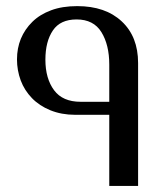

<svg xmlns="http://www.w3.org/2000/svg" viewBox="-20 -613 546 634"><path d="M36.1 -417Q36.1 -453.6 48.8 -484.9Q62 -516.6 86.9 -541Q111.8 -565.4 148.9 -579.1Q185.5 -592.8 234.9 -592.8Q328.1 -592.8 381.8 -542.5Q436 -492.2 436 -404.8V1H340.8V-233.9H228Q183.1 -233.9 146 -249Q109.9 -263.7 85.4 -289.1Q60.5 -314.9 48.3 -347.7Q36.1 -380.9 36.1 -417ZM340.8 -399.9Q340.8 -464.8 314.9 -506.8Q289.1 -548.8 232.9 -548.8Q179.2 -548.8 154.8 -512.7Q129.9 -476.1 129.9 -416Q129.9 -353.5 158.7 -314.9Q187 -276.9 246.1 -276.9H340.8Z"/></svg>

Font: SimahzazaarabicW05-Regular
Style: Regular
Weight: 400
Designer: Ahmed zaza
Foundry: Ahmed zaza
Version: Version 1.001